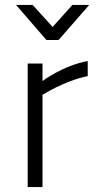

<svg xmlns="http://www.w3.org/2000/svg" viewBox="-20 -757 395 777"><path d="M92 0H152V-373C152 -373 240 -430 335 -449V-510C233 -491 152 -429 152 -429V-500H92ZM168 -595H217L341 -737H273L193 -648L112 -737H45Z"/></svg>

Font: TitilliumText22L
Style: 250 wt
Weight: 300
Designer: Campivisivi
Foundry: Campivisivi
Version: 1.000